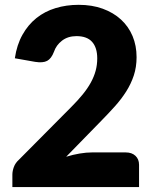

<svg xmlns="http://www.w3.org/2000/svg" viewBox="-20 -756 620 776"><path d="M488 -140Q513 -140 527.5 -126.2Q542 -112.5 542 -90V0H30V-50Q30 -64.5 36 -81Q42 -97.5 57 -111L267 -322.5Q294 -349.5 314 -374Q334 -398.5 347 -422.2Q360 -446 366.5 -469.8Q373 -493.5 373 -520Q373 -563.5 352.2 -586.8Q331.5 -610 289 -610Q254.5 -610 230.8 -591.8Q207 -573.5 198 -546.5Q187.5 -519 170.5 -510Q153.5 -501 122 -506L40 -520.5Q48 -575 70.8 -615.5Q93.5 -656 127.2 -683Q161 -710 204.5 -723.2Q248 -736.5 298 -736.5Q352 -736.5 395.2 -720.8Q438.5 -705 469 -677Q499.5 -649 515.8 -610.2Q532 -571.5 532 -525Q532 -485 520.8 -451Q509.5 -417 490 -386.2Q470.5 -355.5 444.8 -326.8Q419 -298 390 -268.5L247.5 -122.5Q275 -131 302 -135.5Q329 -140 352 -140Z"/></svg>

Font: Lato ExtraBold
Style: Regular
Weight: 800
Designer: Lukasz Dziedzic with Adam Twardoch and Botio Nikoltchev
Foundry: tyPoland Lukasz Dziedzic
Version: Version 2.015; 2015-08-06; http://www.latofonts.com/